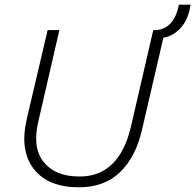

<svg xmlns="http://www.w3.org/2000/svg" viewBox="-20 -788 832 818"><path d="M792 -768Q783 -707 751.5 -671Q720 -635 676 -627L585 -235Q558 -118 491 -54Q424 10 317 10Q185 10 124 -68Q63 -146 94 -281L183 -660H233L143 -269Q117 -158 166.5 -97Q216 -36 319 -36Q488 -36 538 -249L633 -660H641Q679 -660 705.5 -687.5Q732 -715 742 -768Z"/></svg>

Font: Elaine Sans Light
Style: Italic
Weight: 300
Italic angle: -13°
Designer: Wei Huang
Foundry: Wei Huang
Version: Version 2.001;December 24, 2019;FontCreator 12.0.0.2547 64-b